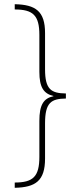

<svg xmlns="http://www.w3.org/2000/svg" viewBox="-20 -734 386 912"><path d="M50 133V158C149 156 194 125 194 19V-148C194 -247 223 -265 293 -266V-290C223 -291 194 -309 194 -405V-577C194 -681 149 -712 50 -714V-689C137 -689 167 -661 167 -568V-393C167 -320 187 -289 234 -278V-277C187 -267 167 -236 167 -160V11C167 105 137 133 50 133Z"/></svg>

Font: Noto Sans Arabic ExtCond Thin
Style: Regular
Weight: 100
Width: 2
Designer: Monotype Design Team, Nadine Chahine, Nizar Qandah and Khaled Hosny
Foundry: Monotype Imaging Inc.
Version: Version 2.012